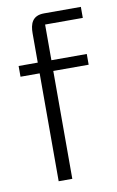

<svg xmlns="http://www.w3.org/2000/svg" viewBox="-71 -608 398 652"><g transform="rotate(-10 128.5 -282.0)"><path d="M125 3V-369H247V-406H125V-529H255V-567H128C87 -567 78 -539 78 -507V-406H12V-369H78V3Z"/></g></svg>

Font: OSH Darker Grotesque
Style: Regular
Weight: 400
Designer: Gabriel Lam
Foundry: TypeRant
Version: Version 1.000;Glyphs 3.1.1 (3148)